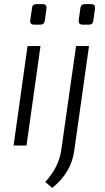

<svg xmlns="http://www.w3.org/2000/svg" viewBox="-20 -708 512 934"><path d="M158 -688H187Q209 -688 206 -666L198 -607Q195 -588 176 -588H147Q124 -588 127 -610L136 -669Q137 -688 158 -688ZM393 -688H423Q445 -688 442 -666L434 -607Q431 -588 412 -588H383Q360 -588 363 -610L371 -669Q374 -688 393 -688ZM109 0H46L114 -484H177ZM413 -484 341 26Q326 133 234 206L200 177Q266 106 278 22L350 -484Z"/></svg>

Font: Exo 2.0 Light
Style: Italic
Weight: 300
Italic angle: -8°
Designer: Natanael Gama
Version: Version 1.001;PS 001.001;hotconv 1.0.70;makeotf.lib2.5.58329